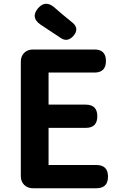

<svg xmlns="http://www.w3.org/2000/svg" viewBox="-20 -1004 655 1024"><path d="M156 0Q127 0 109 -18Q91 -36 91 -65V-675Q91 -704 109 -722Q127 -740 156 -740H484Q545 -740 545 -679Q545 -617 484 -617H239V-446H437Q499 -446 499 -384Q499 -322 437 -322H239V-124H494Q556 -124 556 -62Q556 0 494 0H323ZM303 -802 196 -873Q142 -910 182 -959Q221 -1005 268 -966L312 -928L367 -883Q405 -851 371 -812Q339 -777 303 -802Z"/></svg>

Font: GenSenRounded JP B
Style: Regular
Weight: 700
Version: Version 1.501;PS 1;hotconv 16.6.51;makeotf.lib2.5.65220